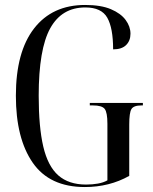

<svg xmlns="http://www.w3.org/2000/svg" viewBox="-20 -744 616 774"><path d="M322 10Q180 10 112 -88Q44 -186 44 -358Q44 -535 117.5 -629.5Q191 -724 323 -724Q387 -724 427 -707Q467 -690 486.5 -663.5Q506 -637 506 -608Q506 -580 488.5 -562.5Q471 -545 436 -545Q436 -631 412.5 -672.5Q389 -714 324 -714Q229 -714 182.5 -630Q136 -546 136 -358Q136 -232 154.5 -153Q173 -74 215 -37Q257 0 327 0Q353 0 375 -4Q397 -8 413 -17V-245Q413 -291 402 -305Q391 -319 355 -319H342V-329H556V-319H550Q519 -319 510 -304.5Q501 -290 501 -242V-35Q421 10 322 10Z"/></svg>

Font: Noto Serif Display ExtraCondensed
Style: Regular
Weight: 400
Width: 2
Designer: Monotype Design Team
Foundry: Monotype Imaging Inc.
Version: Version 2.009